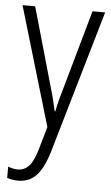

<svg xmlns="http://www.w3.org/2000/svg" viewBox="-55 -569 490 847"><g transform="rotate(5 190.5 -145.5)"><path d="M10 -532H66L163 -191Q175 -151 181 -126Q187 -101 192 -78H195Q200 -105 207.5 -133Q215 -161 224 -191L320 -532H376L192 100Q170 174 138.5 207.5Q107 241 58 241Q45 241 33 239Q21 237 9 233V183Q19 187 30 189.5Q41 192 52 192Q81 192 101.5 170Q122 148 138 92L166 -6Z"/></g></svg>

Font: Noto Sans Telugu Condensed Light
Style: Regular
Weight: 300
Width: 3
Designer: Jelle Bosma - Monotype Design Team
Foundry: Monotype Imaging Inc.
Version: Version 2.005; ttfautohint (v1.8.4.7-5d5b)